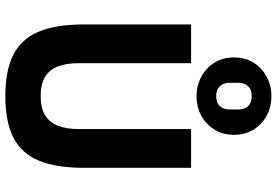

<svg xmlns="http://www.w3.org/2000/svg" viewBox="-182 -864 1057 734"><g transform="rotate(90 347.0 -496.5)"><path d="M73 -698H221V-270Q221 -221 233.5 -188.5Q246 -156 274 -139.5Q302 -123 347 -123Q392 -123 419.5 -139.5Q447 -156 460 -188.5Q473 -221 473 -270V-698H621V-286Q621 -183 594 -117Q567 -51 507 -19.5Q447 12 347 12Q247 12 187 -19.5Q127 -51 100 -117Q73 -183 73 -286ZM347 -719Q306 -719 272 -737.5Q238 -756 218.5 -788.5Q199 -821 199 -862Q199 -904 218.5 -936Q238 -968 272 -986.5Q306 -1005 347 -1005Q389 -1005 422.5 -986.5Q456 -968 475.5 -936Q495 -904 495 -862Q495 -821 475.5 -788.5Q456 -756 422.5 -737.5Q389 -719 347 -719ZM347 -794Q372 -794 385 -808Q398 -822 398 -845V-879Q398 -902 385 -916Q372 -930 347 -930Q322 -930 309 -916Q296 -902 296 -879V-845Q296 -822 309 -808Q322 -794 347 -794Z"/></g></svg>

Font: IBM Plex Sans Var
Style: Regular
Weight: 400
Designer: Mike Abbink, Paul van der Laan, Pieter van Rosmalen
Foundry: Bold Monday
Version: Version 3.000